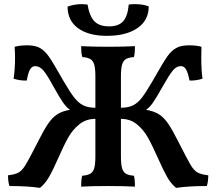

<svg xmlns="http://www.w3.org/2000/svg" viewBox="-20 -903 1049 932"><path d="M991 -52Q991 -22 984 0Q895 0 835 9Q810 -11 791 -44.5Q772 -78 746 -137Q718 -200 697 -237Q676 -274 644 -300Q612 -326 567 -326V-144Q567 -106 572.5 -87Q578 -68 591 -60Q604 -52 630 -50Q635 -34 635 3Q584 0 505 0Q419 0 374 3Q374 -34 379 -50Q405 -52 418.5 -60Q432 -68 437.5 -87Q443 -106 443 -144V-326Q398 -326 365.5 -300Q333 -274 311.5 -236Q290 -198 263 -136Q237 -77 218 -44Q199 -11 174 9Q116 0 26 0Q19 -19 19 -52Q54 -56 71 -66Q88 -76 104.5 -103Q121 -130 160 -207Q191 -269 212.5 -301Q234 -333 258.5 -348.5Q283 -364 320 -370Q304 -380 287 -404Q270 -428 236 -489Q208 -541 190 -561.5Q172 -582 151 -582Q136 -582 126.5 -567Q117 -552 110 -512Q77 -511 46 -521Q53 -567 53 -624Q53 -644 51 -676Q77 -683 113 -683Q151 -683 174 -670Q197 -657 216.5 -629.5Q236 -602 275 -533L287 -512Q319 -457 339.5 -430.5Q360 -404 383.5 -392Q407 -380 443 -380V-533Q443 -570 437.5 -589Q432 -608 419 -616Q406 -624 380 -626Q376 -636 375 -650Q374 -664 374 -679Q427 -676 505 -676Q580 -676 635 -679Q635 -641 630 -626Q604 -624 591 -616Q578 -608 572.5 -589Q567 -570 567 -533V-380Q603 -380 626.5 -392Q650 -404 670 -430.5Q690 -457 722 -512L734 -533Q773 -602 792.5 -629.5Q812 -657 835 -670Q858 -683 897 -683Q934 -683 958 -676Q957 -660 957 -624Q957 -561 963 -521Q932 -511 900 -512Q892 -552 882.5 -567Q873 -582 858 -582Q837 -582 820 -562Q803 -542 773 -489Q739 -428 722 -404Q705 -380 689 -370Q726 -364 751 -348.5Q776 -333 797.5 -301Q819 -269 850 -207Q889 -130 905 -103Q921 -76 938.5 -66Q956 -56 991 -52ZM308 -871Q341 -883 379 -883Q387 -883 405 -881Q414 -825 438 -800Q462 -775 509 -775Q556 -775 578 -800Q600 -825 605 -881Q623 -883 634 -883Q674 -883 702 -872Q702 -804 647 -766.5Q592 -729 499 -729Q410 -729 359 -766Q308 -803 308 -871Z"/></svg>

Font: Vollkorn SC SemiBold
Style: Regular
Weight: 600
Designer: Friedrich Althausen
Foundry: Friedrich Althausen
Version: Version 4.015